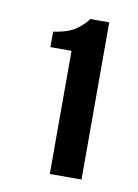

<svg xmlns="http://www.w3.org/2000/svg" viewBox="-56 -743 348 483"><g transform="rotate(10 117.5 -501.0)"><path d="M104 -300V-614.5H50V-654Q75.5 -658 89.8 -663.8Q104 -669.5 118 -681.5Q132.5 -694 136.5 -701.5H185V-300Z"/></g></svg>

Font: League Gothic
Style: Regular
Weight: 400
Designer: The League of Moveable Type
Version: Version 2.001